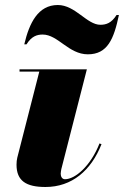

<svg xmlns="http://www.w3.org/2000/svg" viewBox="-20 -737 495 767"><path d="M150.5 -599C211.5 -599 254 -520 331 -520C410 -520 435 -582 455 -677H445.5C425.5 -645 404 -638 381 -638C327 -638 281 -717 211 -717C132 -717 97 -645 77 -560H86C106 -592 127.5 -599 150.5 -599ZM385.5 -161 377.5 -164C342 -73.5 280 -21 239.5 -21C227.5 -21 222.5 -32.5 222.5 -43C222.5 -48 224 -55.5 225 -61.5L327 -460H58V-451H137L49 -107C47 -100 46 -88 46 -79C46 -14.5 84.5 10 161.5 10C267.5 10 344 -56 385.5 -161Z"/></svg>

Font: Bodoni* 24pt Fatface
Style: Italic
Weight: 900
Italic angle: -13°
Version: Version 2.3